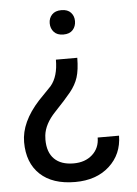

<svg xmlns="http://www.w3.org/2000/svg" viewBox="-52 -579 578 808"><g transform="rotate(-5 236.5 -175.0)"><path d="M291 -486.8Q291 -464.8 277.6 -449.7Q264.2 -434.6 237.8 -434.6Q211.4 -434.6 197.8 -449.7Q184.1 -464.8 184.1 -486.8Q184.1 -508.3 197.8 -522.9Q211.4 -537.6 237.8 -537.6Q264.2 -537.6 277.6 -522.9Q291 -508.3 291 -486.8ZM287.1 -332Q286.6 -280.3 276.6 -249.3Q266.6 -218.3 243.2 -189.5Q219.7 -160.6 174.8 -113.5Q129.9 -66.4 124.5 -18.1L123.5 0Q123.5 53.2 151.9 81.3Q180.2 109.4 233.4 109.4Q282.2 109.4 312.7 81.8Q343.3 54.2 343.3 9.8H433.6Q432.6 88.4 377.7 138.2Q322.8 188 233.4 188Q137.7 188 85.4 138.9Q33.2 89.8 33.2 2.4Q33.2 -82 111.3 -167.5L164.6 -222.7Q196.8 -260.7 196.8 -332Z"/></g></svg>

Font: MAUL
Style: Regular
Weight: 400
Designer: MAUL
Version: Version 1.0; 2020; ttfautohint (v1.8.3)